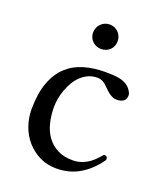

<svg xmlns="http://www.w3.org/2000/svg" viewBox="-127 -741 714 840"><g transform="rotate(20 230.5 -321.0)"><path d="M43.9 -192.9Q44.4 -267.1 63.2 -317.4Q82 -367.7 115.2 -398.2Q148.4 -428.7 193.6 -441.9Q238.8 -455.1 292 -455.1Q307.6 -455.1 325.7 -454.3Q343.8 -453.6 360.6 -450Q377.4 -446.3 391.8 -437.5Q406.2 -428.7 415.5 -413.1Q418 -409.2 420.2 -404.1Q422.4 -398.9 422.4 -394Q422.4 -374.5 410.2 -366.2Q397.9 -357.9 380.4 -357.9Q367.7 -357.9 357.7 -362.8Q347.7 -367.7 339.1 -374.5Q330.6 -381.3 323 -389.4Q315.4 -397.5 307.4 -404.3Q299.3 -411.1 290 -415.5Q280.8 -419.9 269 -419.9Q246.1 -419.9 227.3 -411.6Q208.5 -403.3 193.1 -388.9Q177.7 -374.5 166.7 -355.7Q155.8 -336.9 147.9 -315.9Q140.1 -294.9 136.5 -273.9Q132.8 -252.9 132.8 -233.9Q132.8 -195.8 141.4 -161.1Q149.9 -126.5 168.7 -100.3Q187.5 -74.2 217 -58.6Q246.6 -43 289.1 -43Q310.5 -43 330.1 -50Q349.6 -57.1 366.7 -69.3Q374 -74.7 381.6 -81.8Q389.2 -88.9 395.3 -95.7Q401.4 -102.5 405.8 -107.7Q410.2 -112.8 413.1 -112.8Q418.5 -112.8 422.6 -109.4Q426.8 -106 426.8 -101.1Q426.8 -99.1 426.5 -95.9Q426.3 -92.8 423.3 -89.8Q388.2 -40.5 340.8 -12.7Q293.5 15.1 233.4 15.1Q190.4 15.1 155.5 -2.2Q120.6 -19.5 95.5 -48.3Q70.3 -77.1 57.1 -114.5Q43.9 -151.9 43.9 -192.9ZM239.3 -543Q227.5 -543 217 -547.4Q206.5 -551.8 198.7 -559.3Q190.9 -566.9 186.5 -577.1Q182.1 -587.4 182.1 -599.1Q182.1 -611.3 186.5 -621.8Q190.9 -632.3 198.7 -640.1Q206.5 -647.9 217 -652.6Q227.5 -657.2 239.3 -657.2Q251.5 -657.2 262 -652.6Q272.5 -647.9 280.3 -640.1Q288.1 -632.3 292.2 -621.8Q296.4 -611.3 296.4 -599.1Q296.4 -587.4 292.2 -577.1Q288.1 -566.9 280.3 -559.3Q272.5 -551.8 262 -547.4Q251.5 -543 239.3 -543Z"/></g></svg>

Font: Kurinto Book Core
Style: Regular
Weight: 400
Designer: Kurinto was developed by Clint Goss from a range of fonts that are compatible with the SIL Open Font License Version 1.1
Foundry: Clinton F. Goss
Version: Version 2.196; July 25, 2020